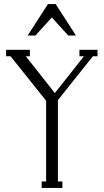

<svg xmlns="http://www.w3.org/2000/svg" viewBox="-20 -925 510 945"><path d="M460 -648H437L265 -432V-32H287V0H185V-32H207V-429L32 -648H10V-680H127V-648H107L250 -467L393 -648H371V-680H460ZM116 -750 216 -905H254L354 -750H316L216 -860H254L154 -750Z"/></svg>

Font: Margherita Variable
Style: Regular
Weight: 400
Designer: James Puckett
Foundry: Dunwich Type Founders
Version: Version 1.008